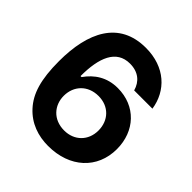

<svg xmlns="http://www.w3.org/2000/svg" viewBox="-196 -856 1009 1009"><g transform="rotate(45 309.0 -351.5)"><path d="M316.4 12.7C476.6 12.7 584 -86.4 584 -231.4C584 -365.2 493.7 -461.9 360.4 -461.9C280.3 -461.9 224.1 -423.8 184.6 -367.7H177.2C177.2 -504.4 213.4 -598.1 314.9 -598.1C377 -598.1 415.5 -564.9 429.7 -513.7H565.4C548.3 -628.9 459 -715.8 315.4 -715.8C116.7 -715.8 41.5 -557.6 41.5 -343.8C41.5 -206.1 66.9 -126 119.1 -68.8C171.9 -10.7 242.2 12.7 316.4 12.7ZM188 -233.4C188.5 -304.7 238.3 -360.8 318.4 -360.8C395.5 -360.8 446.3 -306.6 446.3 -231.9C446.3 -156.7 393.1 -104.5 318.4 -104.5C236.8 -104.5 187.5 -162.1 188 -233.4Z"/></g></svg>

Font: Wand UI Pro Bold
Style: Regular
Weight: 700
Designer: Andreas Faust
Version: Version 1.003;FEAKit 1.0